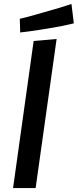

<svg xmlns="http://www.w3.org/2000/svg" viewBox="-20 -950 393 970"><path d="M160 0 266 -753 150 -743 46 0ZM82 -786Q166 -795 295 -819Q341 -829 353 -832L341 -930L282 -911L160 -876Q123 -865 80 -855Z"/></svg>

Font: Brisa Sans Medium
Style: Italic
Weight: 600
Italic angle: -8°
Designer: Dalton Maag Ltd
Foundry: Dalton Maag Ltd
Version: Version 1.101;July 10, 2019;FontCreator 11.5.0.2425 64-bit